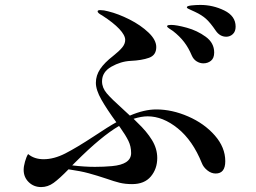

<svg xmlns="http://www.w3.org/2000/svg" viewBox="-20 -752 1040 779"><path d="M936 -644Q936 -624 924.5 -613.5Q913 -603 898 -603Q872 -603 855 -628Q834 -659 816.5 -675Q799 -691 771 -704Q761 -709 753.5 -712Q746 -715 742 -717.5Q738 -720 738 -723Q739 -728 757 -730Q775 -732 793 -732Q844 -732 890 -709.5Q936 -687 936 -644ZM894 -98Q894 -48 855 -48Q837 -48 821 -61Q805 -74 799 -90Q762 -182 701.5 -231Q641 -280 579 -280Q554 -280 522 -270Q538 -254 538 -254Q575 -219 596.5 -184Q618 -149 618 -111Q618 -67 592 -36Q566 -5 516 -5Q488 -5 465.5 -10.5Q443 -16 412 -27Q373 -40 340 -49Q307 -58 258 -65Q221 -27 197.5 -10Q174 7 147 7Q117 7 96.5 -13Q76 -33 76 -63Q76 -77 81.5 -96.5Q87 -116 94 -127Q119 -106 157 -106Q199 -106 245 -129.5Q291 -153 361 -199Q421 -239 452 -256Q414 -308 391.5 -347.5Q369 -387 369 -416Q369 -446 386.5 -472Q404 -498 439 -525Q463 -544 475.5 -559Q488 -574 488 -590Q488 -609 464 -634.5Q440 -660 395 -689Q376 -699 376 -706Q376 -711 387 -711Q401 -711 419 -706Q460 -696 505.5 -673Q551 -650 582.5 -620Q614 -590 614 -561Q614 -528 584.5 -517.5Q555 -507 510 -505Q470 -503 432 -481.5Q394 -460 394 -422Q394 -396 413 -373.5Q432 -351 480 -308L507 -283Q565 -308 614 -308Q678 -308 743.5 -279.5Q809 -251 851.5 -202.5Q894 -154 894 -98ZM658 -645Q658 -649 663 -650Q668 -651 674 -651Q696 -651 738 -639.5Q780 -628 814.5 -603Q849 -578 849 -539Q849 -516 836 -505.5Q823 -495 805 -495Q791 -495 778 -503Q765 -511 758 -527Q745 -558 727 -581.5Q709 -605 682 -626Q676 -630 667 -636Q658 -642 658 -645ZM463 -241Q391 -199 287 -95Q273 -81 273 -81Q323 -75 365 -75Q401 -75 434 -78Q512 -85 512 -131Q512 -158 501 -180.5Q490 -203 468 -234Z"/></svg>

Font: Shippori Mincho SemiBold
Style: Regular
Weight: 600
Designer: FONTDASU
Foundry: FONTDASU / Google Inc. / but / Adobe
Version: Version 3.110; ttfautohint (v1.8.3)